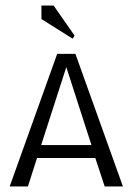

<svg xmlns="http://www.w3.org/2000/svg" viewBox="-20 -675 480 695"><path d="M243 -535 130 -606V-655H174L250 -546ZM187 -480H253L425 0H359L325 -103H114L81 0H15ZM129 -150H311L220 -432Z"/></svg>

Font: Glametrix
Style: Regular
Weight: 500
Designer: gluk
Foundry: gluk
Version: Version 0.40